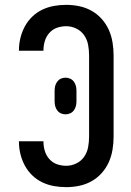

<svg xmlns="http://www.w3.org/2000/svg" viewBox="-20 -763 540 791"><path d="M253 8Q227 8 202 3.5Q177 -1 154 -12Q131 -23 112.5 -41Q94 -59 82 -81.5Q70 -104 64 -129Q58 -154 58 -179Q58 -179 58 -179.5Q58 -180 58 -181H159Q159 -181 159 -180.5Q159 -180 159 -180Q159 -160 164.5 -141.5Q170 -123 183 -108Q196 -93 214.5 -86.5Q233 -80 253 -80Q274 -80 294 -89.5Q314 -99 326.5 -117Q339 -135 343 -156.5Q347 -178 347 -200V-535Q347 -557 343 -578.5Q339 -600 326.5 -618Q314 -636 294 -645.5Q274 -655 253 -655Q233 -655 214.5 -648.5Q196 -642 183 -627Q170 -612 164.5 -593.5Q159 -575 159 -555Q159 -555 159 -554.5Q159 -554 159 -554H58Q58 -555 58 -555.5Q58 -556 58 -556Q58 -581 64 -606Q70 -631 82 -653.5Q94 -676 112.5 -694Q131 -712 154 -723Q177 -734 202 -738.5Q227 -743 253 -743Q280 -743 306.5 -737.5Q333 -732 356.5 -719Q380 -706 398.5 -685.5Q417 -665 428 -640.5Q439 -616 443.5 -589Q448 -562 448 -535V-200Q448 -173 443.5 -146Q439 -119 428 -94.5Q417 -70 398.5 -49.5Q380 -29 356.5 -16Q333 -3 306.5 2.5Q280 8 253 8ZM250 -292Q240 -292 231 -296Q222 -300 216 -308Q210 -316 207.5 -325.5Q205 -335 205 -345V-390Q205 -400 207.5 -409.5Q210 -419 216 -427Q222 -435 231 -439Q240 -443 250 -443Q260 -443 269 -439Q278 -435 284 -427Q290 -419 292.5 -409.5Q295 -400 295 -390V-345Q295 -335 292.5 -325.5Q290 -316 284 -308Q278 -300 269 -296Q260 -292 250 -292Z"/></svg>

Font: Zed Sans Semibold
Style: Regular
Weight: 600
Designer: Belleve Invis
Foundry: Belleve Invis
Version: Version 1.0.0; ttfautohint (v1.8.4)